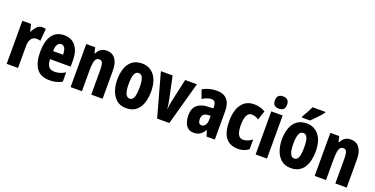

<svg xmlns="http://www.w3.org/2000/svg" viewBox="-25 -1531 4497 2304"><g transform="rotate(20 2224.0 -379.0)"><path d="M307 -560Q317 -560 327.5 -558.5Q338 -557 352 -553L339 -398Q321 -405 292 -405Q245 -405 222 -371.5Q199 -338 199 -279V0H54V-550H165L186 -461H193Q208 -497 237.5 -528.5Q267 -560 307 -560Z M588 -559Q683 -559 735 -493Q787 -427 787 -309V-231H524Q525 -167 549 -137Q573 -107 624 -107Q660 -107 692 -116.5Q724 -126 760 -148V-29Q694 10 603 10Q487 10 434.5 -64Q382 -138 382 -272Q382 -410 434 -484.5Q486 -559 588 -559ZM591 -446Q562 -446 544 -420.5Q526 -395 525 -334H652Q652 -389 636 -417.5Q620 -446 591 -446Z M1131 -560Q1201 -560 1240 -508.5Q1279 -457 1279 -361V0H1134V-317Q1134 -373 1123.5 -402Q1113 -431 1082 -431Q1043 -431 1029 -392.5Q1015 -354 1015 -258V0H870V-550H984L1000 -481H1009Q1046 -560 1131 -560Z M1797 -276Q1797 -221 1785.5 -169.5Q1774 -118 1749 -77.5Q1724 -37 1682.5 -13.5Q1641 10 1580 10Q1506 10 1458.5 -30Q1411 -70 1388 -135.5Q1365 -201 1365 -276Q1365 -357 1387.5 -421.5Q1410 -486 1458 -523Q1506 -560 1582 -560Q1680 -560 1738.5 -486.5Q1797 -413 1797 -276ZM1512 -274Q1512 -112 1581 -112Q1619 -112 1634.5 -153Q1650 -194 1650 -276Q1650 -358 1634.5 -398Q1619 -438 1581 -438Q1545 -438 1528.5 -398Q1512 -358 1512 -274Z M1975 0 1823 -550H1973L2032 -270Q2038 -242 2042.5 -213.5Q2047 -185 2050 -154H2054Q2054 -178 2058.5 -206Q2063 -234 2070 -265L2133 -550H2283L2131 0Z M2541 -560Q2622 -560 2667 -510.5Q2712 -461 2712 -362V0H2606L2583 -73H2580Q2554 -31 2523 -10.5Q2492 10 2442 10Q2396 10 2367.5 -15Q2339 -40 2326 -80Q2313 -120 2313 -165Q2313 -252 2360.5 -295.5Q2408 -339 2497 -343L2567 -346V-364Q2567 -444 2510 -444Q2463 -444 2395 -404L2356 -512Q2435 -560 2541 -560ZM2533 -249Q2458 -245 2458 -171Q2458 -106 2503 -106Q2530 -106 2548.5 -132Q2567 -158 2567 -201V-251Z M3011 10Q2904 10 2851 -58.5Q2798 -127 2798 -272Q2798 -354 2820.5 -419Q2843 -484 2891 -522Q2939 -560 3013 -560Q3056 -560 3091 -550Q3126 -540 3156 -521L3117 -405Q3070 -435 3024 -435Q2987 -435 2966 -393.5Q2945 -352 2945 -272Q2945 -114 3027 -114Q3086 -114 3144 -158V-35Q3116 -12 3082 -1Q3048 10 3011 10Z M3306 -768Q3384 -768 3384 -689Q3384 -611 3306 -611Q3228 -611 3228 -689Q3228 -768 3306 -768ZM3378 -550V0H3233V-550Z M3899 -276Q3899 -221 3887.5 -169.5Q3876 -118 3851 -77.5Q3826 -37 3784.5 -13.5Q3743 10 3682 10Q3608 10 3560.5 -30Q3513 -70 3490 -135.5Q3467 -201 3467 -276Q3467 -357 3489.5 -421.5Q3512 -486 3560 -523Q3608 -560 3684 -560Q3782 -560 3840.5 -486.5Q3899 -413 3899 -276ZM3614 -274Q3614 -112 3683 -112Q3721 -112 3736.5 -153Q3752 -194 3752 -276Q3752 -358 3736.5 -398Q3721 -438 3683 -438Q3647 -438 3630.5 -398Q3614 -358 3614 -274ZM3846 -757Q3833 -738 3809 -711.5Q3785 -685 3758 -656.5Q3731 -628 3707 -606H3602V-619Q3627 -659 3646.5 -696Q3666 -733 3682 -766H3846Z M4248 -560Q4318 -560 4357 -508.5Q4396 -457 4396 -361V0H4251V-317Q4251 -373 4240.5 -402Q4230 -431 4199 -431Q4160 -431 4146 -392.5Q4132 -354 4132 -258V0H3987V-550H4101L4117 -481H4126Q4163 -560 4248 -560Z"/></g></svg>

Font: Noto Sans Arabic ExtCond ExtBd
Style: Regular
Weight: 800
Width: 2
Designer: Monotype Design Team, Nadine Chahine, Nizar Qandah and Khaled Hosny
Foundry: Monotype Imaging Inc.
Version: Version 2.012; ttfautohint (v1.8.4.7-5d5b)